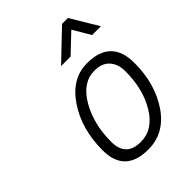

<svg xmlns="http://www.w3.org/2000/svg" viewBox="-215 -839 954 954"><g transform="rotate(-45 262.0 -362.5)"><path d="M244 -590 396 -735H437L524 -590H462L408 -682L311 -590ZM345 -509Q513 -509 513 -344Q513 -196 442.5 -93Q372 10 258 10Q94 10 94 -148Q94 -297 165.5 -403Q237 -509 345 -509ZM258 -43Q344 -43 398 -131.5Q452 -220 452 -345Q452 -396 425 -426.5Q398 -457 345 -457Q262 -457 208 -365Q154 -273 154 -148Q154 -43 258 -43Z"/></g></svg>

Font: Titillium Web Light
Style: Italic
Weight: 300
Italic angle: -13°
Version: Version 1.002;PS 57.000;hotconv 1.0.70;makeotf.lib2.5.55311